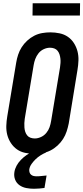

<svg xmlns="http://www.w3.org/2000/svg" viewBox="-20 -943 515 1187"><path d="M193 8Q164 8 135.5 2Q107 -4 85 -19.5Q63 -35 47.5 -58.5Q32 -82 25 -109Q18 -136 19 -165.5Q20 -195 25 -224L80 -555Q84 -580 92 -604.5Q100 -629 114 -651Q128 -673 148 -691.5Q168 -710 191.5 -722Q215 -734 240.5 -738.5Q266 -743 291 -743Q320 -743 348.5 -737Q377 -731 399.5 -715.5Q422 -700 437 -676.5Q452 -653 459 -626Q466 -599 465 -569.5Q464 -540 459 -511L405 -180Q400 -155 392 -130.5Q384 -106 370 -84Q356 -62 336 -43.5Q316 -25 292.5 -13Q269 -1 243.5 3.5Q218 8 193 8ZM195 -87Q214 -87 233.5 -96Q253 -105 266.5 -121.5Q280 -138 286.5 -157Q293 -176 296 -195L351 -526Q353 -540 354 -553.5Q355 -567 353.5 -580.5Q352 -594 348 -606.5Q344 -619 336 -629Q328 -639 315.5 -643.5Q303 -648 289 -648Q270 -648 250.5 -639Q231 -630 218 -613.5Q205 -597 198 -578Q191 -559 188 -540L133 -209Q131 -195 130.5 -181.5Q130 -168 131 -154.5Q132 -141 136 -128.5Q140 -116 148 -106Q156 -96 168.5 -91.5Q181 -87 195 -87ZM190 224Q166 224 142.5 219.5Q119 215 100.5 202Q82 189 73.5 167.5Q65 146 69 121Q72 101 82.5 81.5Q93 62 109 45.5Q125 29 143 16.5Q161 4 181 -6L185 -8H265L264 0Q247 7 230.5 17.5Q214 28 200.5 41Q187 54 175.5 70Q164 86 161 104Q160 113 162.5 122Q165 131 172 137Q179 143 188 145Q197 147 207 147Q222 147 237.5 145Q253 143 268 142L255 219Q239 221 223 222.5Q207 224 190 224ZM181 -847 182 -923H475L474 -847Z"/></svg>

Font: Iosevka QP
Style: Bold Italic
Weight: 700
Italic angle: -9°
Designer: Belleve Invis
Foundry: Belleve Invis
Version: Version 20.0.0; ttfautohint (v1.8.4)